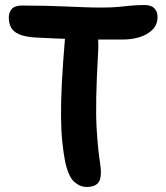

<svg xmlns="http://www.w3.org/2000/svg" viewBox="-20 -730 661 763"><path d="M325 13Q298 13 275 -7.5Q252 -28 239 -87Q232 -123 227.5 -167Q223 -211 222.5 -268.5Q222 -326 226 -403.5Q230 -481 239 -587Q241 -614 255.5 -631Q270 -648 294 -648Q341 -648 357.5 -620Q374 -592 370 -526Q364 -420 362.5 -345Q361 -270 364 -220Q367 -170 370.5 -137.5Q374 -105 377.5 -83.5Q381 -62 381 -44Q381 -13 367 0Q353 13 325 13ZM471 -573Q418 -573 372.5 -573Q327 -573 286 -574Q245 -575 204 -577Q163 -579 119 -581Q78 -584 55.5 -594Q33 -604 24 -620.5Q15 -637 15 -661Q15 -681 27 -694.5Q39 -708 68 -708Q118 -708 158.5 -707Q199 -706 235.5 -704.5Q272 -703 308.5 -701.5Q345 -700 385 -700Q423 -700 449.5 -702.5Q476 -705 500 -707.5Q524 -710 555 -710Q581 -710 593.5 -697Q606 -684 606 -663Q606 -632 586 -612Q566 -592 535 -582.5Q504 -573 471 -573Z"/></svg>

Font: Shantell Sans SemiBold
Style: Regular
Weight: 600
Designer: Stephen Nixon, Anya Danilova, Shantell Martin
Foundry: Arrow Type
Version: Version 1.011;[c5ecc13dd]